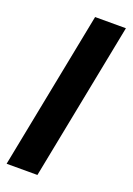

<svg xmlns="http://www.w3.org/2000/svg" viewBox="-157 -779 656 949"><g transform="rotate(20 170.5 -304.5)"><path d="M8 111H170L333 -720H171Z"/></g></svg>

Font: Fixel Display ExtraBold
Style: Regular
Weight: 800
Designer: AlfaBravo + MacPaw
Foundry: Kyrylo Tkachov, Marchela Mozhyna, Serhii Makarenko, Maria Weinstein, Zakhar Kryvoshyya
Version: Version 1.211